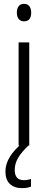

<svg xmlns="http://www.w3.org/2000/svg" viewBox="-20 -802 246 991"><path d="M104 -782Q123 -782 132 -769.5Q141 -757 141 -737Q141 -692 104 -692Q86 -692 76.5 -704Q67 -716 67 -737Q67 -757 76 -769.5Q85 -782 104 -782ZM131 -583V-51H76V-583ZM56 75Q56 128 103 128Q114 128 124 126Q134 124 140 122V161Q131 165 119.5 167Q108 169 94 169Q53 169 30.5 147Q8 125 8 83Q8 44 31.5 6.5Q55 -31 94 -62L127 -51Q92 -18 74 12Q56 42 56 75Z"/></svg>

Font: Noto Sans Tamil UI Condensed Light
Style: Regular
Weight: 300
Width: 3
Designer: Jelle Bosma - Monotype Design Team
Foundry: Monotype Imaging Inc.
Version: Version 2.004; ttfautohint (v1.8.4.7-5d5b)